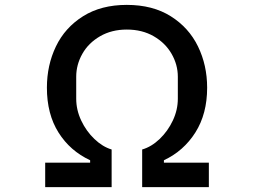

<svg xmlns="http://www.w3.org/2000/svg" viewBox="-20 -766 1040 786"><path d="M165 0V-100H349V-110Q267 -148 219.5 -223.5Q172 -299 172 -407Q172 -499 209 -576Q246 -653 320 -699.5Q394 -746 499 -746Q605 -746 679 -699.5Q753 -653 790.5 -576Q828 -499 828 -407Q828 -300 780 -224Q732 -148 651 -110V-100H835V0H562V-154Q600 -165 633.5 -197Q667 -229 687.5 -272.5Q708 -316 708 -362V-452Q708 -501 682.5 -545.5Q657 -590 609.5 -617.5Q562 -645 499 -645Q437 -645 389.5 -617.5Q342 -590 317 -545.5Q292 -501 292 -452V-362Q292 -316 312.5 -272.5Q333 -229 366.5 -197Q400 -165 437 -154V0Z"/></svg>

Font: IBM Plex Sans JP Medium
Style: Regular
Weight: 500
Designer: Mike Abbink; Paul van der Laan; Pieter van Rosmalen; Wujin Sim; Yejin Wi; Jinhee Kim; Boomi Park; Yona Kim; Kichan Ma
Foundry: Sandoll Inc.
Version: Version 1.001